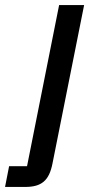

<svg xmlns="http://www.w3.org/2000/svg" viewBox="-103 -540 373 760"><path d="M-67 118H4L131 -520H230L105 106Q100 132 91.5 150Q83 168 70 179Q57 190 39 195Q21 200 -4 200H-83Z"/></svg>

Font: IBM Plex Sans Condensed Medium
Style: Italic
Weight: 500
Width: 3
Italic angle: -11°
Designer: Mike Abbink, Paul van der Laan, Pieter van Rosmalen
Foundry: Bold Monday
Version: Version 1.3